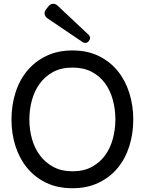

<svg xmlns="http://www.w3.org/2000/svg" viewBox="-20 -985 770 1020"><path d="M418 -762 233 -887Q219 -897 217 -910.5Q215 -924 226 -937L237 -951Q248 -965 263 -965Q276 -965 287 -954L450 -801Q466 -785 452 -767Q445 -757 432 -757Q425 -757 418 -762ZM365 15Q285 15 224.5 -14.5Q164 -44 123 -94.5Q82 -145 61.5 -211Q41 -277 41 -350Q41 -425 62 -492Q83 -559 124.5 -609Q166 -659 226.5 -688Q287 -717 365 -717Q445 -717 505.5 -687Q566 -657 606.5 -606.5Q647 -556 667.5 -489.5Q688 -423 688 -350Q688 -275 667 -208.5Q646 -142 605 -92.5Q564 -43 503.5 -14Q443 15 365 15ZM365 -75Q425 -75 468 -98.5Q511 -122 538.5 -160Q566 -198 579.5 -248Q593 -298 593 -350Q593 -404 579.5 -454Q566 -504 538 -542.5Q510 -581 467 -603.5Q424 -626 365 -626Q305 -626 262 -602.5Q219 -579 191 -540.5Q163 -502 149.5 -452.5Q136 -403 136 -350Q136 -296 150 -246.5Q164 -197 192.5 -159Q221 -121 264 -98Q307 -75 365 -75Z"/></svg>

Font: Higure Gothic Medium
Style: Regular
Weight: 500
Designer: Yoshimichi Ohira
Foundry: Positype
Version: Version 1.000